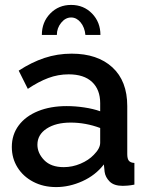

<svg xmlns="http://www.w3.org/2000/svg" viewBox="-20 -750 604 780"><path d="M28 -153Q28 -203 56 -240.5Q84 -278 134.5 -298.5Q185 -319 251 -319Q286 -319 322.5 -313.5Q359 -308 387 -298V-331Q387 -386 354 -417Q321 -448 259 -448Q216 -448 176 -433Q136 -418 93 -389L56 -463Q108 -497 160.5 -514.5Q213 -532 271 -532Q376 -532 436.5 -476.5Q497 -421 497 -319V-124Q497 -105 503.5 -97Q510 -89 526 -88V0Q511 3 499 4Q487 5 479 5Q443 5 425.5 -12.5Q408 -30 405 -52L402 -82Q368 -38 315 -14Q262 10 208 10Q156 10 115 -11.5Q74 -33 51 -70Q28 -107 28 -153ZM361 -121Q387 -147 387 -170V-230Q328 -252 267 -252Q207 -252 169.5 -227.5Q132 -203 132 -162Q132 -128 159.5 -99.5Q187 -71 239 -71Q274 -71 307 -85Q340 -99 361 -121ZM269 -679Q246 -679 228.5 -657.5Q211 -636 211 -608H150Q150 -660 184 -695Q218 -730 269 -730Q320 -730 354 -695Q388 -660 388 -608H327Q324 -639 307.5 -659Q291 -679 269 -679Z"/></svg>

Font: Raleway SemiBold
Style: Regular
Weight: 600
Designer: Matt McInerney, Pablo Impallari, Rodrigo Fuenzalida
Foundry: Matt McInerney, Pablo Impallari, Rodrigo Fuenzalida
Version: Version 4.026